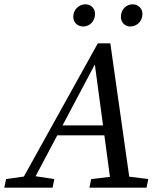

<svg xmlns="http://www.w3.org/2000/svg" viewBox="-67 -871 763 891"><path d="M-47 0H177L185 -40L86 -55H68L-39 -40L-47 0ZM15 0H70L379 -583L385 -595H370L450 0H540L445 -670H387L15 0ZM177 -243H463L475 -289H191L177 -243ZM348 0H613L621 -40L502 -55H484L356 -40L348 0ZM319 -748C349 -748 374 -772 374 -807C374 -832 355 -851 329 -851C301 -851 273 -828 273 -793C273 -765 295 -748 319 -748ZM537 -748C568 -748 594 -772 594 -807C594 -832 574 -851 548 -851C520 -851 494 -828 494 -793C494 -765 515 -748 537 -748Z"/></svg>

Font: Source Serif 4 Variable
Style: Italic
Weight: 400
Italic angle: -12°
Designer: Frank Grießhammer
Foundry: Adobe Systems Incorporated
Version: Version 4.004;hotconv 1.0.116;makeotfexe 2.5.65601